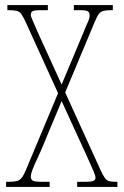

<svg xmlns="http://www.w3.org/2000/svg" viewBox="-20 -734 487 754"><path d="M4 0V-20H10Q32 -20 44 -22.5Q56 -25 64.5 -35Q73 -45 82 -67L208 -368L81 -647Q71 -669 63.5 -679Q56 -689 45 -691.5Q34 -694 13 -694H9V-714H168V-694H140Q113 -694 107 -689.5Q101 -685 101 -676Q101 -669 109.5 -650.5Q118 -632 128 -608L222 -402L308 -607Q317 -630 324.5 -646Q332 -662 332 -674Q332 -683 326.5 -688.5Q321 -694 295 -694H270V-714H423V-694H417Q398 -694 387 -691.5Q376 -689 368.5 -679.5Q361 -670 352 -648L236 -371L374 -68Q384 -46 391.5 -35.5Q399 -25 409 -22.5Q419 -20 437 -20H441V0H283V-20H313Q342 -20 348.5 -24.5Q355 -29 355 -36Q355 -44 347 -62.5Q339 -81 321 -121L222 -337L141 -143Q124 -107 115.5 -87Q107 -67 104 -57Q101 -47 101 -40Q101 -30 108 -25Q115 -20 145 -20H175V0Z"/></svg>

Font: Noto Serif Ethiopic ExtraCondensed Thin
Style: Regular
Weight: 100
Width: 2
Designer: Monotype Design Team
Foundry: Monotype Imaging Inc.
Version: Version 2.102; ttfautohint (v1.8.4.7-5d5b)